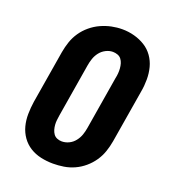

<svg xmlns="http://www.w3.org/2000/svg" viewBox="-136 -852 873 965"><g transform="rotate(20 300.0 -369.0)"><path d="M256 8Q223 8 191 1Q159 -6 132.5 -22.5Q106 -39 88 -64.5Q70 -90 62 -120.5Q54 -151 54.5 -184.5Q55 -218 60 -251L107 -534Q112 -563 121.5 -591Q131 -619 148 -644Q165 -669 189 -689Q213 -709 240.5 -721.5Q268 -734 296.5 -740Q325 -746 354 -746Q387 -746 418.5 -737.5Q450 -729 476.5 -712.5Q503 -696 521 -670.5Q539 -645 547 -614.5Q555 -584 555 -550.5Q555 -517 549 -484L502 -201Q497 -172 487.5 -144Q478 -116 461 -91Q444 -66 420.5 -46Q397 -26 369.5 -13.5Q342 -1 313 3.5Q284 8 256 8ZM259 -112Q279 -112 297.5 -121Q316 -130 329 -146.5Q342 -163 348.5 -182Q355 -201 358 -220L405 -504Q408 -517 409 -530.5Q410 -544 409 -557Q408 -570 404.5 -582Q401 -594 393.5 -604Q386 -614 373.5 -618.5Q361 -623 348 -623Q329 -623 310.5 -613.5Q292 -604 279.5 -588Q267 -572 260.5 -553Q254 -534 251 -515L204 -231Q202 -218 200.5 -205Q199 -192 200 -179Q201 -166 204.5 -154Q208 -142 215 -132Q222 -122 234 -117Q246 -112 259 -112Z"/></g></svg>

Font: Iosevka Etoile Heavy Oblique
Style: Regular
Weight: 900
Italic angle: -9°
Designer: Belleve Invis
Foundry: Belleve Invis
Version: Version 15.5.2; ttfautohint (v1.8.4)